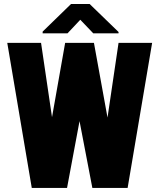

<svg xmlns="http://www.w3.org/2000/svg" viewBox="-20 -921 784 941"><path d="M185.1 -64.5 299.3 -710.9H379.4L431.2 -655.8L308.6 0H219.2ZM181.2 -710.9 277.3 -59.6 239.3 0H135.7L15.6 -710.9ZM465.3 -63 561 -710.9H725.6L605.5 0H502.4ZM440.4 -710.9 558.6 -60.5 522 0H432.6L306.6 -656.7L360.8 -710.9ZM419.4 -901.4 561 -764.2V-757.8H437L373.5 -824.2L311 -757.8H189V-766.1L328.1 -901.4Z"/></svg>

Font: Roboto Condensed Black
Style: Regular
Weight: 900
Designer: Christian Robertson
Foundry: Google
Version: Version 3.008; 2023